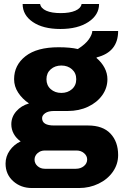

<svg xmlns="http://www.w3.org/2000/svg" viewBox="-20 -759 621 967"><path d="M372 -512Q411 -537 427.5 -561Q444 -585 445 -603H575Q575 -497 467 -470L466 -467Q492 -445 506.5 -417.5Q521 -390 521 -360Q521 -316 495 -279.5Q469 -243 423.5 -221.5Q378 -200 321 -200H252Q223 -200 207.5 -189Q192 -178 192 -164Q192 -127 252 -127H423Q498 -127 536.5 -86Q575 -45 575 22Q575 68 548.5 106Q522 144 476.5 166Q431 188 378 188H141Q85 188 46.5 153.5Q8 119 8 65Q8 29 29 -1Q50 -31 84 -47Q62 -62 49.5 -84.5Q37 -107 37 -133Q37 -170 62 -198.5Q87 -227 126 -238Q92 -261 71.5 -292.5Q51 -324 51 -360Q51 -431 108.5 -476Q166 -521 275 -521Q334 -521 372 -512ZM214 -360Q214 -329 235.5 -310Q257 -291 289 -291Q321 -291 342.5 -310Q364 -329 364 -360Q364 -391 342.5 -410Q321 -429 289 -429Q257 -429 235.5 -410Q214 -391 214 -360ZM206 -1Q184 -1 169 12.5Q154 26 154 45Q154 64 169 77.5Q184 91 206 91H362Q386 91 402.5 77.5Q419 64 419 44Q419 26 403.5 12.5Q388 -1 365 -1ZM94 -739H182Q186 -717 213 -705Q240 -693 286 -693Q331 -693 359 -705Q387 -717 391 -739H479Q479 -684 425.5 -648.5Q372 -613 284 -613Q197 -613 145.5 -648Q94 -683 94 -739Z"/></svg>

Font: Chivo ExtraBold
Style: Regular
Weight: 800
Designer: Hector Gatti
Foundry: Omnibus-Type
Version: Version 1.007